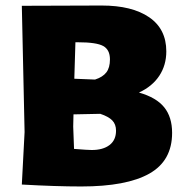

<svg xmlns="http://www.w3.org/2000/svg" viewBox="-20 -668 666 695"><path d="M603 -187Q603 -86 520.5 -39.5Q438 7 274 7Q183 7 59 0L69 -190L59 -647L348 -648Q458 -648 520 -605.5Q582 -563 582 -482Q582 -432 556.5 -393.5Q531 -355 483 -333Q546 -315 574.5 -279.5Q603 -244 603 -187ZM262 -515H253L249 -383L324 -380Q352 -389 365 -406Q378 -423 378 -453Q378 -488 353.5 -501.5Q329 -515 262 -515ZM400 -195Q400 -218 386.5 -232Q373 -246 343 -256L246 -254L245 -210L248 -129Q298 -125 312 -125Q353 -125 376.5 -143Q400 -161 400 -195Z"/></svg>

Font: Luna Sans Black
Style: Regular
Weight: 900
Designer: Juan Pablo del Peral
Foundry: Huerta Tipografica
Version: Version 2.001; ttfautohint (v1.5)